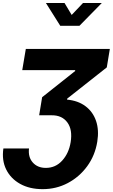

<svg xmlns="http://www.w3.org/2000/svg" viewBox="-35 -1057 760 1292"><path d="M-12.2 -58.1H160.2Q153.3 0 185.5 36.4Q217.8 72.8 273.4 72.8Q338.9 72.8 383.5 23.7Q428.2 -25.4 440.4 -100.1Q454.1 -184.6 418.2 -233.2Q382.3 -281.7 313.5 -281.2H228.5L248.5 -402.8L470.7 -579.1V-585H114.7L138.7 -727.5H704.1L683.6 -603.5L417.5 -393.6L416 -386.7Q490.2 -379.9 540.3 -342.3Q590.3 -304.7 611.3 -243.4Q632.3 -182.1 619.6 -103.5Q604.5 -10.7 552 61.3Q499.5 133.3 421.6 174.6Q343.8 215.8 252 215.8Q164.1 215.8 100.6 180.4Q37.1 145 6.6 83.3Q-23.9 21.5 -12.2 -58.1ZM399.4 -1036.6 447.3 -956.5 523.4 -1036.6H649.4V-1036.1L499.5 -883.3H370.6L274.4 -1036.1V-1036.6Z"/></svg>

Font: Inter Display ExtraBold
Style: Italic
Weight: 800
Italic angle: -9.39999°
Designer: Rasmus Andersson
Foundry: rsms
Version: Version 4.000;git-a52131595